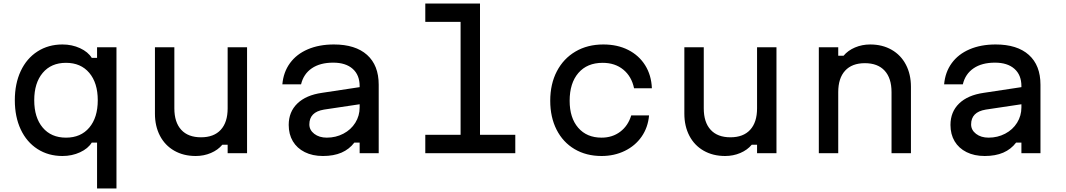

<svg xmlns="http://www.w3.org/2000/svg" viewBox="-20 -868 6040 1088"><path d="M530 -60H500Q479 -26 433.5 -5Q388 16 334 16Q254 16 192.5 -23.5Q131 -63 97.5 -134.5Q64 -206 64 -300Q64 -394 97.5 -465.5Q131 -537 192.5 -576.5Q254 -616 334 -616Q388 -616 433.5 -595Q479 -574 500 -540H530V-600H640V200H530ZM534 -300Q534 -398 486 -455Q438 -512 354 -512Q270 -512 222 -455Q174 -398 174 -300Q174 -202 222 -145Q270 -88 354 -88Q438 -88 486 -145Q534 -202 534 -300Z M1380 0H1270V-48H1240Q1215 -18 1175 -1Q1135 16 1089 16Q1020 16 967.5 -14Q915 -44 886.5 -98.5Q858 -153 858 -224V-600H968V-254Q968 -175 1007 -132.5Q1046 -90 1119 -90Q1192 -90 1231 -132.5Q1270 -175 1270 -254V-600H1380Z M2030 -279 1816 -247Q1774 -240 1753.5 -219Q1733 -198 1733 -163Q1733 -131 1761 -109.5Q1789 -88 1832 -88Q1883 -88 1926 -110.5Q1969 -133 1993.5 -172.5Q2018 -212 2018 -259V-380Q2018 -443 1978.5 -478Q1939 -513 1868 -513Q1794 -513 1747 -481Q1700 -449 1686 -390H1580Q1586 -459 1623 -510Q1660 -561 1724 -588.5Q1788 -616 1872 -616Q1994 -616 2060 -557Q2126 -498 2126 -388V0H2018V-60H1988Q1959 -22 1915 -3Q1871 16 1810 16Q1751 16 1707 -6Q1663 -28 1639.5 -67.5Q1616 -107 1616 -160Q1616 -234 1665 -281.5Q1714 -329 1805 -342L2030 -376Z M2700 -848V-104H2900V0H2390V-104H2590V-744H2390V-848Z M3098 -297Q3098 -392 3135.5 -464Q3173 -536 3241 -576Q3309 -616 3399 -616Q3479 -616 3540 -585Q3601 -554 3636 -498Q3671 -442 3674 -368H3573Q3559 -435 3512 -473.5Q3465 -512 3395 -512Q3307 -512 3257.5 -454.5Q3208 -397 3208 -297Q3208 -200 3256.5 -144Q3305 -88 3389 -88Q3450 -88 3494.5 -121.5Q3539 -155 3557 -214H3658Q3652 -146 3616 -94Q3580 -42 3520.5 -13Q3461 16 3389 16Q3302 16 3236 -23Q3170 -62 3134 -133Q3098 -204 3098 -297Z M4380 0H4270V-48H4240Q4215 -18 4175 -1Q4135 16 4089 16Q4020 16 3967.5 -14Q3915 -44 3886.5 -98.5Q3858 -153 3858 -224V-600H3968V-254Q3968 -175 4007 -132.5Q4046 -90 4119 -90Q4192 -90 4231 -132.5Q4270 -175 4270 -254V-600H4380Z M4620 -600H4730V-552H4760Q4785 -582 4825 -599Q4865 -616 4911 -616Q4980 -616 5032.5 -586Q5085 -556 5113.5 -501.5Q5142 -447 5142 -376V0H5032V-346Q5032 -425 4993 -467.5Q4954 -510 4881 -510Q4808 -510 4769 -467.5Q4730 -425 4730 -346V0H4620Z M5780 -279 5566 -247Q5524 -240 5503.5 -219Q5483 -198 5483 -163Q5483 -131 5511 -109.5Q5539 -88 5582 -88Q5633 -88 5676 -110.5Q5719 -133 5743.5 -172.5Q5768 -212 5768 -259V-380Q5768 -443 5728.5 -478Q5689 -513 5618 -513Q5544 -513 5497 -481Q5450 -449 5436 -390H5330Q5336 -459 5373 -510Q5410 -561 5474 -588.5Q5538 -616 5622 -616Q5744 -616 5810 -557Q5876 -498 5876 -388V0H5768V-60H5738Q5709 -22 5665 -3Q5621 16 5560 16Q5501 16 5457 -6Q5413 -28 5389.5 -67.5Q5366 -107 5366 -160Q5366 -234 5415 -281.5Q5464 -329 5555 -342L5780 -376Z"/></svg>

Font: Martian Mono Custom sWd Rg
Style: Regular
Weight: 400
Width: 6
Monospace: yes
Designer: Alex Havermale
Foundry: Evil Martians
Version: Version 1.000